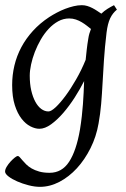

<svg xmlns="http://www.w3.org/2000/svg" viewBox="-22 -477 487 741"><path d="M165 -46.9Q175.3 -46.9 192.9 -63.2Q210.4 -79.6 230.7 -106.9Q251 -134.3 271.7 -170.4Q292.5 -206.5 308.6 -246.1Q310.5 -264.6 312.7 -284.9Q314.9 -305.2 318.8 -328.1Q320.3 -338.4 323 -347.7Q325.7 -356.9 329.1 -365.2Q321.8 -371.1 313 -377.9Q304.2 -384.8 293.7 -391.1Q283.2 -397.5 271 -401.6Q258.8 -405.8 245.1 -405.8Q222.7 -405.8 202.6 -394.8Q182.6 -383.8 165.8 -365.7Q148.9 -347.7 135.5 -324.5Q122.1 -301.3 112.5 -276.6Q103 -252 97.9 -228Q92.8 -204.1 92.8 -185.1Q92.8 -153.3 98.6 -127.9Q104.5 -102.5 114.3 -84.5Q124 -66.4 137.2 -56.6Q150.4 -46.9 165 -46.9ZM429.2 -439.9Q412.6 -426.3 403.1 -406.2Q393.6 -386.2 389.2 -351.1Q382.3 -293 379.2 -245.1Q376 -197.3 373.8 -155.5Q371.6 -113.8 368.4 -75.9Q365.2 -38.1 358.4 -0.5Q349.6 50.3 327.4 94.7Q305.2 139.2 274.7 172.4Q244.1 205.6 207.3 224.9Q170.4 244.1 132.3 244.1Q111.8 244.1 88.1 238Q64.5 231.9 44.4 223.1Q24.4 214.4 11 204.1Q-2.4 193.8 -2.4 185.1Q-2.4 176.8 3.9 166.3Q10.3 155.8 18.6 146.7Q26.9 137.7 34.9 131.3Q43 125 46.4 125Q50.3 125 54.4 129.9Q58.6 134.8 64.7 141.8Q70.8 148.9 79.3 157.5Q87.9 166 100.1 173.1Q112.3 180.2 129.4 185.1Q146.5 189.9 169.4 189.9Q216.8 189.9 244.6 147.5Q272.5 105 286.6 23.4Q291 -3.9 293.7 -28.1Q296.4 -52.2 298.1 -75Q299.8 -97.7 300.8 -119.4Q301.8 -141.1 302.7 -164.1Q287.1 -133.3 266.4 -100.8Q245.6 -68.4 222.4 -41.5Q199.2 -14.6 175.3 2.7Q151.4 20 129.9 20Q113.8 20 95.5 10.7Q77.1 1.5 61.3 -18.8Q45.4 -39.1 35.2 -71Q24.9 -103 24.9 -148.9Q24.9 -187.5 33.7 -224.4Q42.5 -261.2 60.3 -294.7Q78.1 -328.1 105 -357.7Q131.8 -387.2 168 -411.1Q181.6 -419.9 197.3 -428.2Q212.9 -436.5 229.5 -442.9Q246.1 -449.2 262.5 -453.1Q278.8 -457 293.9 -457Q304.7 -457 314.9 -453.9Q325.2 -450.7 334.7 -445.8Q344.2 -440.9 352.8 -435.1Q361.3 -429.2 369.1 -424.3Q380.4 -435.1 392.8 -442.9Q405.3 -450.7 418 -457Z"/></svg>

Font: Gentium Plus Eur
Style: Italic
Weight: 400
Italic angle: -8°
Designer: J. Victor Gaultney, Annie Olsen, Iska Routamaa, Becca Hirsbrunner
Foundry: SIL International
Version: Version 5.000